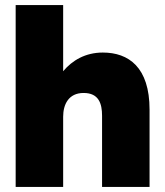

<svg xmlns="http://www.w3.org/2000/svg" viewBox="-20 -740 654 760"><path d="M42 0H230V-278C230 -326 251 -372 311 -372C371 -372 384 -330 384 -282V0H572V-306C572 -474 489 -532 387 -532C318 -532 266 -501 230 -458V-720H42Z"/></svg>

Font: Aspekta 900
Style: Regular
Weight: 900
Designer: Ivo Dolenc
Version: Version 2.000